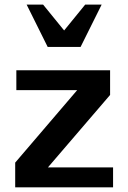

<svg xmlns="http://www.w3.org/2000/svg" viewBox="-20 -800 548 820"><path d="M414.1 -780.3 324.2 -599.6H183.6L93.8 -780.3H164.1L253.9 -669.9L343.8 -780.3ZM462.9 0H44.9V-105.5L309.6 -415H49.8V-500H450.2V-394.5L184.6 -85H462.9Z"/></svg>

Font: FreeUniversal
Style: Bold
Weight: 700
Version: Version 1.001